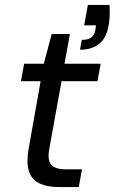

<svg xmlns="http://www.w3.org/2000/svg" viewBox="-20 -760 466 780"><path d="M221 0Q170 0 138.5 -16Q107 -32 97 -66.5Q87 -101 96 -154L145 -430H65L78 -501H158L190 -622H264L242 -501H389L376 -430H230L180 -154Q172 -107 189 -89.5Q206 -72 249 -72H313L300 0ZM305 -558 312 -598Q338 -598 350.5 -607.5Q363 -617 367 -636L370 -657H322L337 -740H425Q426 -714 425.5 -695Q425 -676 421 -656Q412 -604 382 -581Q352 -558 305 -558Z"/></svg>

Font: DM Sans 17pt
Style: Italic
Weight: 400
Italic angle: -10°
Version: Version 4.004;gftools[0.9.30]